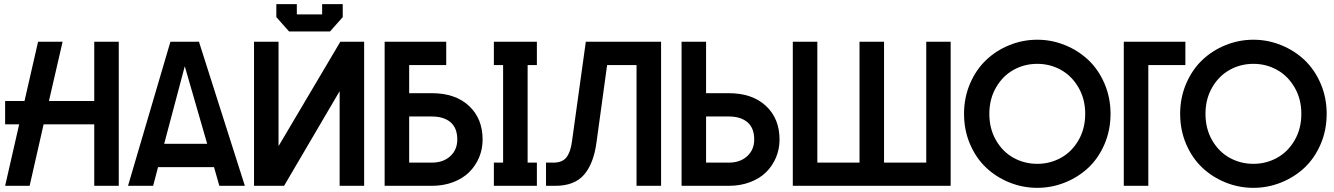

<svg xmlns="http://www.w3.org/2000/svg" viewBox="-20 -903 6481 933"><path d="M438 0V-298.8H191.9L124 0H4.9L73.2 -298.8H4.9V-412.1H99.1L165 -700.2H284.2L217.8 -412.1H438V-700.2H557.1V0Z M602.1 0 808.1 -700.2H946.8L1169.9 0H1045.9L1020 -90.8H748L724.1 0ZM777.8 -204.1H986.8L877.9 -581.1Z M1214.4 0V-700.2H1333.5V-192.9L1633.8 -700.2H1749.5V0H1630.4V-460L1360.4 0ZM1322.8 -819.8V-882.8H1422.4V-833H1545.4V-882.8H1645.5V-819.8L1583.5 -750H1384.8Z M1849.1 -700.2H2148.4V-586.9H1968.3V-450.2H2078.1Q2192.9 -450.2 2259 -388.4Q2325.2 -326.7 2325.2 -225.1Q2325.2 -178.7 2308.1 -137.9Q2291 -97.2 2260 -66.4Q2229 -35.6 2181.9 -17.8Q2134.8 0 2078.1 0H1849.1ZM1968.3 -112.8H2079.1Q2133.8 -112.8 2168 -144Q2202.1 -175.3 2202.1 -225.1Q2202.1 -281.2 2169.2 -309.1Q2136.2 -336.9 2079.1 -336.9H1968.3Z M2379.9 0V-112.8H2424.8V-586.9H2379.9V-700.2H2588.9V-586.9H2543.9V-112.8H2588.9V0Z M3192.4 -700.2V0H3073.2V-586.9H2930.2L2878.4 -210Q2864.7 -107.9 2818.1 -54Q2771.5 0 2678.2 0H2633.3V-112.8H2670.4Q2711.9 -112.8 2732.2 -137.9Q2752.4 -163.1 2759.3 -214.8L2826.7 -700.2Z M3292 -700.2H3411.1V-450.2H3521Q3635.7 -450.2 3701.9 -388.4Q3768.1 -326.7 3768.1 -225.1Q3768.1 -178.7 3751 -137.9Q3733.9 -97.2 3702.9 -66.4Q3671.9 -35.6 3624.8 -17.8Q3577.6 0 3521 0H3292ZM3411.1 -112.8H3522Q3576.7 -112.8 3610.8 -144Q3645 -175.3 3645 -225.1Q3645 -281.2 3612.1 -309.1Q3579.1 -336.9 3522 -336.9H3411.1Z M3832.5 0V-700.2H3951.7V-112.8H4156.7V-700.2H4275.9V-112.8H4481V-700.2H4599.6V0Z M5020.5 9.8Q4950.2 9.8 4885.7 -16.1Q4821.3 -42 4772.2 -88.1Q4723.1 -134.3 4693.8 -202.4Q4664.6 -270.5 4664.6 -350.1Q4664.6 -428.7 4693.8 -496.8Q4723.1 -564.9 4772 -611.3Q4820.8 -657.7 4885.5 -683.8Q4950.2 -710 5020.5 -710Q5090.3 -710 5155 -683.8Q5219.7 -657.7 5268.8 -611.3Q5317.9 -564.9 5347.2 -496.8Q5376.5 -428.7 5376.5 -350.1Q5376.5 -270.5 5347.2 -202.4Q5317.9 -134.3 5268.8 -88.1Q5219.7 -42 5155 -16.1Q5090.3 9.8 5020.5 9.8ZM4787.6 -350.1Q4787.6 -277.3 4820.1 -221.2Q4852.5 -165 4905.3 -136Q4958 -106.9 5020.5 -106.9Q5082.5 -106.9 5135.3 -136Q5188 -165 5220.7 -221.2Q5253.4 -277.3 5253.4 -350.1Q5253.4 -421.9 5220.7 -478Q5188 -534.2 5135.3 -563.5Q5082.5 -592.8 5020.5 -592.8Q4958 -592.8 4905.3 -563.5Q4852.5 -534.2 4820.1 -478Q4787.6 -421.9 4787.6 -350.1Z M5440.9 -700.2H5740.2V-586.9H5560.1V0H5440.9Z M6070.8 9.8Q6000.5 9.8 5936 -16.1Q5871.6 -42 5822.5 -88.1Q5773.4 -134.3 5744.1 -202.4Q5714.8 -270.5 5714.8 -350.1Q5714.8 -428.7 5744.1 -496.8Q5773.4 -564.9 5822.3 -611.3Q5871.1 -657.7 5935.8 -683.8Q6000.5 -710 6070.8 -710Q6140.6 -710 6205.3 -683.8Q6270 -657.7 6319.1 -611.3Q6368.2 -564.9 6397.5 -496.8Q6426.8 -428.7 6426.8 -350.1Q6426.8 -270.5 6397.5 -202.4Q6368.2 -134.3 6319.1 -88.1Q6270 -42 6205.3 -16.1Q6140.6 9.8 6070.8 9.8ZM5837.9 -350.1Q5837.9 -277.3 5870.4 -221.2Q5902.8 -165 5955.6 -136Q6008.3 -106.9 6070.8 -106.9Q6132.8 -106.9 6185.5 -136Q6238.3 -165 6271 -221.2Q6303.7 -277.3 6303.7 -350.1Q6303.7 -421.9 6271 -478Q6238.3 -534.2 6185.5 -563.5Q6132.8 -592.8 6070.8 -592.8Q6008.3 -592.8 5955.6 -563.5Q5902.8 -534.2 5870.4 -478Q5837.9 -421.9 5837.9 -350.1Z"/></svg>

Font: Cakra Normal
Style: Regular
Weight: 400
Designer: Lucia Kollert, Vojtech Kollert
Foundry: OoM Type
Version: Version 1.000;Glyphs 3.1.1 (3148)